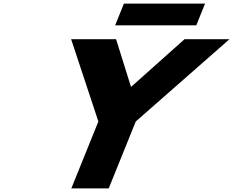

<svg xmlns="http://www.w3.org/2000/svg" viewBox="-20 -1042 1289 1062"><path d="M373.5 -825 524.1 -370 374.6 0H581.4L730.9 -370L1249.1 -825H1000.5L704.7 -561L622.1 -825ZM665.4 -1022 616.9 -902H1065.7L1114.2 -1022Z"/></svg>

Font: Hussar
Style: BdWideOblFour
Weight: 700
Foundry: Cannot Into Space Fonts
Version: Version 2.00